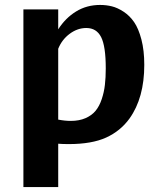

<svg xmlns="http://www.w3.org/2000/svg" viewBox="-20 -568 641 781"><path d="M566.9 -304.2Q566.9 -169.9 506.8 -85.9Q470.2 -35.2 411.9 -8.5Q353.5 18.1 259.8 18.1Q233.4 18.1 216.8 16.6V192.9H75.2V-529.8H216.8V-448.7Q246.1 -494.6 289.3 -521.2Q332.5 -547.9 387.2 -547.9Q412.1 -547.9 435.1 -542.2Q458 -536.6 482.9 -520.3Q507.8 -503.9 525.6 -478Q543.5 -452.1 555.2 -407.5Q566.9 -362.8 566.9 -304.2ZM268.1 -76.2Q302.2 -76.2 327.9 -87.4Q353.5 -98.6 368.9 -117.4Q384.3 -136.2 393.8 -164.6Q403.3 -192.9 406.7 -222.7Q410.2 -252.4 410.2 -290Q410.2 -379.9 391.4 -417Q372.6 -454.1 331.1 -454.1Q295.4 -454.1 263.7 -430.7Q231.9 -407.2 216.8 -369.6V-81.5Q243.7 -76.2 268.1 -76.2Z"/></svg>

Font: Aurulent Sans
Style: Bold
Weight: 700
Version: Version 2007.05.04